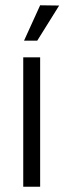

<svg xmlns="http://www.w3.org/2000/svg" viewBox="-20 -707 244 727"><path d="M71 -553 132 -687 204 -686 121 -553ZM132 0H68V-490H132Z"/></svg>

Font: Gemunu Libre Light
Style: Regular
Weight: 300
Designer: Puspanada Ekanayake, Sola Matas, Pathum Egodawatta, Kosala Senevirathne
Foundry: mooniak
Version: Version 1.100